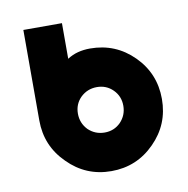

<svg xmlns="http://www.w3.org/2000/svg" viewBox="-64 -562 624 637"><g transform="rotate(-10 248.0 -244.0)"><path d="M262 -271Q294 -271 316 -249Q338 -227 338 -195Q338 -163 316 -140Q294 -118 262 -118Q230 -118 207 -140Q185 -163 185 -195Q185 -227 207 -249Q230 -271 262 -271ZM262 -401Q240 -401 221 -396Q202 -391 185 -380V-500H55V-195Q55 -109 116 -49Q176 12 262 12Q348 12 408 -49Q468 -109 468 -195Q468 -281 408 -341Q348 -401 262 -401Z"/></g></svg>

Font: Unageo
Style: Bold
Weight: 700
Designer: Richard Sepsi
Foundry: Richard Sepsi
Version: Version 2.000